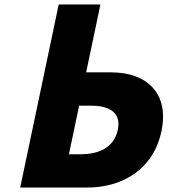

<svg xmlns="http://www.w3.org/2000/svg" viewBox="-20 -845 765 865"><path d="M71 0 244.5 -825H432.5L368.1 -519H481.1C642.1 -519 743.2 -424 707.4 -254C671.5 -83 533 0 372 0ZM336.6 -369 290.5 -150H343.5C417.5 -150 492.8 -175 510.7 -260C528.3 -344 463.6 -369 389.6 -369Z"/></svg>

Font: Hussar
Style: BdOblTwo
Weight: 700
Foundry: Cannot Into Space Fonts
Version: Version 2.00